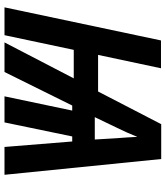

<svg xmlns="http://www.w3.org/2000/svg" viewBox="40 -796 755 876"><g transform="rotate(90 418.0 -357.5)"><path d="M562 -512Q583 -554 604 -606Q606 -561 610 -513L616 -412H514ZM140 0 207 -316H337L173 0H308L461 -309H484L419 0H538L602 -309H625L650 0H777L705 -715H546L397 -427H230L291 -714H164L13 0Z"/></g></svg>

Font: Noto Sans UI SemiCondensed
Style: Bold Italic
Weight: 700
Width: 4
Designer: Monotype Design Team
Foundry: Monotype Imaging Inc.
Version: 1.001